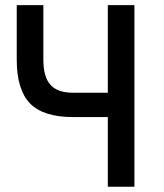

<svg xmlns="http://www.w3.org/2000/svg" viewBox="-20 -713 626 733"><path d="M258.8 -266.1Q145.5 -266.1 94.7 -318.1Q43.9 -370.1 43.9 -485.8V-693.4H145.5V-485.8Q145.5 -419.4 172.6 -389.2Q199.7 -358.9 258.8 -358.9H391.6V-693.4H493.2V0H391.6V-266.1Z"/></svg>

Font: CaskaydiaMono NF
Style: Regular
Weight: 400
Designer: Aaron Bell
Foundry: Saja Typeworks
Version: Version 2111.001; ttfautohint (v1.8.4);Nerd Fonts 3.1.1